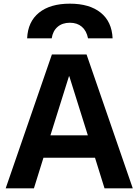

<svg xmlns="http://www.w3.org/2000/svg" viewBox="-20 -1027 755 1047"><path d="M263 -730H452L704 0H550L498 -167H217L165 0H11ZM459 -289 358 -611H356L255 -289ZM594 -818H460Q452 -859 426.5 -881Q401 -903 361 -903Q320 -903 294 -880.5Q268 -858 262 -818H128Q132 -909 193 -958Q254 -1007 361 -1007Q468 -1007 529 -958Q590 -909 594 -818Z"/></svg>

Font: Enso
Style: Bold
Weight: 700
Designer: Coji Morishita
Foundry: UNDERFOREST DESIGN
Version: Version 1.000